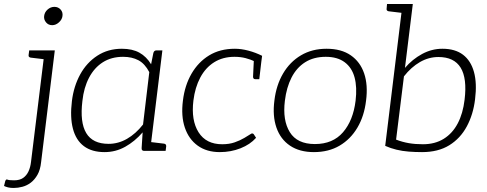

<svg xmlns="http://www.w3.org/2000/svg" viewBox="-95 -749 2415 953"><path d="M-27 184Q-44 184 -55.5 181Q-67 178 -75 174L-69 150Q-65 139 -58 142.5Q-51 146 -25 146Q3 146 20 134Q37 122 46.5 101.5Q56 81 59 54L127 -499H177L109 56Q105 94 91 118.5Q77 143 58 157.5Q39 172 16.5 178Q-6 184 -27 184ZM143 -499 132 -454 57 -463Q52 -464 49 -467Q46 -470 47 -476L50 -499ZM164 -624Q145 -624 133.5 -638Q122 -652 124 -669Q126 -688 141 -701.5Q156 -715 175 -715Q194 -715 206 -701.5Q218 -688 215 -669Q213 -652 197.5 -638Q182 -624 164 -624Z M424 6Q361 6 321.5 -23.5Q282 -53 267 -110Q252 -167 262 -248Q271 -321 303 -379.5Q335 -438 388 -472.5Q441 -507 510 -507Q562 -507 597 -487.5Q632 -468 655 -430L666 -485Q669 -499 682 -499H711L650 0H621Q607 0 608 -14L613 -92Q574 -47 526.5 -20.5Q479 6 424 6ZM444 -35Q492 -35 535.5 -60Q579 -85 615 -131L646 -391Q624 -433 592 -450Q560 -467 516 -467Q458 -467 415.5 -440Q373 -413 347 -363.5Q321 -314 314 -248Q301 -142 333 -88.5Q365 -35 444 -35ZM633 0 644 -45 719 -36Q725 -35 727.5 -32Q730 -29 730 -23L727 0Z M996 6Q931 6 886.5 -26Q842 -58 822.5 -115.5Q803 -173 813 -250Q822 -325 855.5 -383Q889 -441 943 -474Q997 -507 1071 -507Q1103 -507 1138.5 -497.5Q1174 -488 1206 -472L1202 -442L1172 -443Q1149 -454 1124 -460.5Q1099 -467 1069 -467Q1011 -467 968 -440Q925 -413 899 -364Q873 -315 865 -250Q853 -152 890.5 -92.5Q928 -33 1008 -33Q1043 -33 1070 -42.5Q1097 -52 1118 -64.5Q1139 -77 1153 -86Q1161 -88 1165 -82L1176 -65Q1147 -32 1099 -13Q1051 6 996 6ZM1165 -452 1202 -442 1192 -356H1172Q1166 -356 1163.5 -359.5Q1161 -363 1161 -368Z M1526 -507Q1599 -507 1646 -474.5Q1693 -442 1712.5 -384.5Q1732 -327 1722 -250Q1713 -173 1679 -115.5Q1645 -58 1590.5 -26Q1536 6 1463 6Q1392 6 1344.5 -26Q1297 -58 1277 -116Q1257 -174 1267 -250Q1276 -326 1310 -384Q1344 -442 1399 -474.5Q1454 -507 1526 -507ZM1468 -34Q1557 -34 1607.5 -92.5Q1658 -151 1670 -249Q1678 -316 1665 -364.5Q1652 -413 1616 -440Q1580 -467 1522 -467Q1462 -467 1419.5 -440Q1377 -413 1352 -364Q1327 -315 1319 -249Q1307 -152 1343.5 -93Q1380 -34 1468 -34Z M2000 6Q1966 6 1934 3.5Q1902 1 1873 -6Q1844 -13 1817 -25L1903 -729H1954L1915 -412Q1952 -455 2000 -481Q2048 -507 2101 -507Q2164 -507 2203 -477.5Q2242 -448 2257.5 -392Q2273 -336 2263 -256Q2254 -181 2222 -121.5Q2190 -62 2135 -28Q2080 6 2000 6ZM2004 -33Q2064 -33 2107.5 -60Q2151 -87 2177 -136.5Q2203 -186 2211 -254Q2224 -360 2191.5 -413Q2159 -466 2081 -466Q2033 -466 1989.5 -441Q1946 -416 1910 -370L1871 -56Q1902 -44 1934 -38.5Q1966 -33 2004 -33ZM1920 -729 1909 -684 1834 -693Q1829 -694 1826 -697Q1823 -700 1824 -706L1826 -729Z"/></svg>

Font: Aleo Light
Style: Italic
Weight: 300
Italic angle: -7°
Designer: Alessio Laiso
Foundry: Alessio Laiso
Version: Version 2.001;gftools[0.9.29]